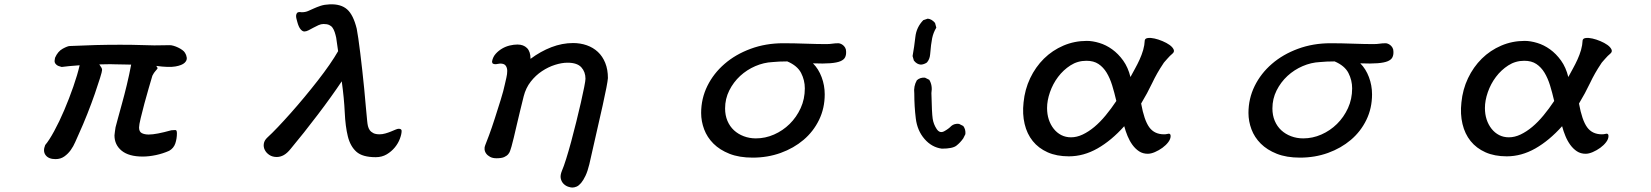

<svg xmlns="http://www.w3.org/2000/svg" viewBox="-20 -678 7540 877"><path d="M261.7 -372.1Q245.1 -376 238.3 -381.8Q231.4 -387.7 230 -393.6Q228.5 -399.4 230 -404.8Q231.4 -410.2 231.4 -414.1Q244.1 -443.4 266.6 -455.6Q289.1 -467.8 298.8 -467.8Q363.3 -470.7 416.5 -472.2Q469.7 -473.6 528.3 -473.6Q586.9 -473.6 624.5 -472.2Q662.1 -470.7 684.6 -470.7Q704.1 -470.7 723.6 -471.2Q743.2 -471.7 755.9 -471.7Q762.7 -471.7 772.9 -468.8Q783.2 -465.8 793.5 -460.9Q803.7 -456.1 812.5 -449.7Q821.3 -443.4 825.2 -436.5Q831.1 -427.7 833 -415Q835 -402.3 823.2 -391.1Q811.5 -379.9 781.7 -374.5Q752 -369.1 693.4 -377Q702.1 -367.2 698.7 -363.8Q695.3 -360.4 688.5 -351.6Q685.5 -348.6 683.1 -344.7Q680.7 -340.8 678.7 -336.9Q675.8 -333 674.8 -328.1Q668.9 -308.6 659.2 -274.9Q649.4 -241.2 639.6 -205.1Q629.9 -168.9 622.6 -138.2Q615.2 -107.4 615.2 -95.7Q615.2 -76.2 627.9 -69.8Q640.6 -63.5 659.2 -63.5Q676.8 -63.5 702.1 -68.4Q727.5 -73.2 762.7 -83Q772.5 -83 780.3 -84Q788.1 -85 788.1 -69.3Q788.1 -44.9 780.8 -22.9Q773.4 -1 752.9 10.7Q724.6 23.4 692.4 30.3Q660.2 37.1 631.8 37.1Q568.4 37.1 535.6 10.3Q502.9 -16.6 502.9 -59.6Q503.9 -68.4 504.9 -77.1Q505.9 -85.9 507.8 -96.7Q510.7 -108.4 518.6 -137.2Q526.4 -166 537.1 -204.6Q547.9 -243.2 559.1 -289.6Q570.3 -335.9 579.1 -382.8Q570.3 -382.8 557.1 -383.3Q543.9 -383.8 529.8 -383.8Q515.6 -383.8 502.9 -384.3Q490.2 -384.8 483.4 -384.8Q466.8 -384.8 455.6 -384.3Q444.3 -383.8 433.6 -383.8Q441.4 -373 443.8 -368.2Q446.3 -363.3 446.3 -358.4Q446.3 -351.6 437 -321.8Q427.7 -292 413.1 -249.5Q398.4 -207 378.9 -157.7Q359.4 -108.4 338.9 -63.5Q332 -48.8 323.7 -29.3Q315.4 -9.8 303.2 7.3Q291 24.4 273.9 36.6Q256.8 48.8 233.4 48.8Q202.1 48.8 188.5 30.8Q174.8 12.7 186.5 -15.6Q204.1 -36.1 227.5 -79.1Q251 -122.1 273.4 -174.8Q295.9 -227.5 314.9 -282.2Q334 -336.9 343.8 -379.9Q313.5 -377.9 295.9 -376Q278.3 -374 261.7 -372.1Z M1337.9 -578.1Q1335.9 -585 1334 -592.8Q1332 -600.6 1332.5 -606.9Q1333 -613.3 1336.4 -618.2Q1339.8 -623 1349.6 -623Q1351.6 -623 1353 -622.6Q1354.5 -622.1 1358.4 -622.1Q1374 -622.1 1386.7 -627.4Q1399.4 -632.8 1413.1 -639.2Q1426.8 -645.5 1444.3 -651.4Q1461.9 -657.2 1486.3 -658.2Q1537.1 -660.2 1565.4 -635.3Q1593.8 -610.4 1609.4 -546.9Q1612.3 -531.2 1616.7 -502.4Q1621.1 -473.6 1625.5 -436Q1629.9 -398.4 1634.8 -356.4Q1639.6 -314.5 1643.6 -272.5Q1647.5 -230.5 1650.9 -191.9Q1654.3 -153.3 1657.2 -125Q1658.2 -113.3 1660.6 -102.5Q1663.1 -91.8 1668.9 -83.5Q1674.8 -75.2 1685.5 -69.8Q1696.3 -64.5 1713.9 -64.5Q1726.6 -64.5 1740.2 -68.4Q1753.9 -72.3 1765.6 -77.1Q1777.3 -82 1786.6 -85.9Q1795.9 -89.8 1800.8 -89.8Q1814.5 -89.8 1814.5 -80.1Q1814.5 -65.4 1806.6 -44.4Q1798.8 -23.4 1783.7 -4.9Q1768.6 13.7 1746.6 26.9Q1724.6 40 1696.3 40Q1635.7 40 1607.9 15.1Q1580.1 -9.8 1568.8 -55.2Q1557.6 -100.6 1554.7 -164.6Q1551.8 -228.5 1541 -306.6Q1519.5 -274.4 1491.2 -234.9Q1462.9 -195.3 1431.6 -154.3Q1400.4 -113.3 1368.7 -73.2Q1336.9 -33.2 1307.6 2Q1292 21.5 1276.4 30.3Q1260.7 39.1 1244.1 39.1Q1224.6 39.1 1210.4 29.8Q1196.3 20.5 1189.5 6.8Q1182.6 -6.8 1185.1 -22Q1187.5 -37.1 1201.2 -49.8Q1221.7 -68.4 1249.5 -97.7Q1277.3 -127 1308.1 -161.6Q1338.9 -196.3 1370.6 -234.4Q1402.3 -272.5 1431.6 -310.1Q1460.9 -347.7 1484.9 -382.3Q1508.8 -417 1524.4 -444.3L1515.6 -505.9Q1512.7 -519.5 1508.8 -531.2Q1504.9 -543 1499 -551.3Q1493.2 -559.6 1483.4 -564Q1473.6 -568.4 1458 -568.4Q1446.3 -568.4 1434.6 -563Q1422.9 -557.6 1411.1 -551.3Q1399.4 -544.9 1389.2 -539.6Q1378.9 -534.2 1370.1 -534.2Q1361.3 -534.2 1352.5 -544.9Q1343.8 -555.7 1337.9 -578.1Z M2572.3 -391.6Q2545.9 -391.6 2515.1 -381.8Q2484.4 -372.1 2455.6 -353Q2426.8 -334 2404.3 -305.2Q2381.8 -276.4 2372.1 -238.3Q2364.3 -207 2356 -172.9Q2347.7 -138.7 2340.3 -106.9Q2333 -75.2 2326.7 -48.8Q2320.3 -22.5 2316.4 -8.8Q2313.5 -1 2311 8.3Q2308.6 17.6 2301.8 25.9Q2294.9 34.2 2282.7 39.6Q2270.5 44.9 2248 44.9Q2230.5 44.9 2218.8 38.6Q2207 32.2 2200.7 23.4Q2194.3 14.6 2193.4 4.4Q2192.4 -5.9 2196.3 -14.6Q2201.2 -26.4 2213.9 -60.5Q2226.6 -94.7 2240.2 -137.2Q2253.9 -179.7 2267.1 -222.2Q2280.3 -264.6 2286.1 -293Q2289.1 -306.6 2293 -323.2Q2296.9 -339.8 2296.9 -354Q2296.9 -368.2 2290 -377.9Q2283.2 -387.7 2264.6 -387.7Q2259.8 -387.7 2253.9 -386.2Q2248 -384.8 2242.2 -384.8Q2236.3 -384.8 2231.9 -387.2Q2227.5 -389.6 2227.5 -397.5Q2231.4 -418 2244.1 -432.1Q2256.8 -446.3 2273.4 -456.1Q2290 -465.8 2308.6 -470.2Q2327.1 -474.6 2343.8 -474.6Q2371.1 -474.6 2387.2 -458.5Q2403.3 -442.4 2403.3 -409.2Q2449.2 -443.4 2498.5 -462.4Q2547.9 -481.4 2597.7 -481.4Q2630.9 -481.4 2660.2 -471.2Q2689.5 -460.9 2710.9 -440.9Q2732.4 -420.9 2744.6 -390.6Q2756.8 -360.4 2756.8 -321.3Q2754.9 -295.9 2732.9 -196.8Q2710.9 -97.7 2671.9 72.3Q2664.1 104.5 2654.3 125Q2644.5 145.5 2634.3 157.7Q2624 169.9 2613.8 174.3Q2603.5 178.7 2593.8 178.7Q2586.9 178.7 2575.2 174.8Q2563.5 170.9 2554.2 161.6Q2544.9 152.3 2541.5 137.7Q2538.1 123 2546.9 101.6Q2554.7 84 2565.9 48.3Q2577.1 12.7 2588.9 -30.8Q2600.6 -74.2 2612.3 -121.6Q2624 -168.9 2633.3 -209.5Q2642.6 -250 2648.4 -279.8Q2654.3 -309.6 2654.3 -318.4Q2654.3 -349.6 2635.3 -370.6Q2616.2 -391.6 2572.3 -391.6Z M3693.4 -388.7Q3718.8 -363.3 3732.9 -325.7Q3747.1 -288.1 3747.1 -247.1Q3747.1 -183.6 3721.2 -130.4Q3695.3 -77.1 3650.4 -39.1Q3605.5 -1 3545.9 20.5Q3486.3 42 3418 42Q3356.4 42 3312 24.4Q3267.6 6.8 3238.8 -22Q3210 -50.8 3196.3 -87.4Q3182.6 -124 3182.6 -162.1Q3182.6 -227.5 3210.9 -285.2Q3239.3 -342.8 3289.6 -386.2Q3339.8 -429.7 3408.7 -455.1Q3477.5 -480.5 3557.6 -480.5Q3581.1 -480.5 3607.9 -480Q3634.8 -479.5 3660.6 -478.5Q3686.5 -477.5 3710.4 -477.1Q3734.4 -476.6 3752.9 -476.6Q3769.5 -476.6 3781.7 -478.5Q3793.9 -480.5 3811.5 -480.5Q3813.5 -480.5 3818.8 -478.5Q3824.2 -476.6 3830.1 -472.2Q3835.9 -467.8 3840.3 -460.4Q3844.7 -453.1 3844.7 -443.4Q3845.7 -427.7 3840.3 -416.5Q3835 -405.3 3818.8 -398.4Q3802.7 -391.6 3772.5 -389.2Q3742.2 -386.7 3693.4 -388.7ZM3576.2 -397.5Q3538.1 -397.5 3508.8 -394.5Q3468.8 -392.6 3430.2 -376Q3391.6 -359.4 3360.8 -331.1Q3330.1 -302.7 3311 -264.6Q3292 -226.6 3292 -182.6Q3292 -151.4 3302.7 -126Q3313.5 -100.6 3332.5 -83Q3351.6 -65.4 3377.4 -55.7Q3403.3 -45.9 3432.6 -45.9Q3475.6 -45.9 3515.6 -63.5Q3555.7 -81.1 3586.9 -111.8Q3618.2 -142.6 3637.2 -184.1Q3656.2 -225.6 3656.2 -274.4Q3656.2 -311.5 3639.2 -344.7Q3622.1 -377.9 3576.2 -397.5Z M4282.2 1Q4236.3 -4.9 4203.1 -43Q4169.9 -81.1 4163.1 -136.7Q4156.2 -192.4 4156.2 -251Q4152.3 -284.2 4168 -311.5Q4183.6 -325.2 4205.1 -323.2L4224.6 -313.5Q4240.2 -288.1 4234.4 -252.9Q4236.3 -161.1 4240.2 -135.7Q4244.1 -110.4 4258.3 -88.9Q4272.5 -67.4 4293 -78.6Q4313.5 -89.8 4325.2 -102.5Q4338.9 -114.3 4360.4 -112.3L4379.9 -102.5Q4391.6 -86.9 4389.6 -65.4L4379.9 -45.9Q4366.2 -26.4 4348.6 -12.7Q4331.1 1 4282.2 1ZM4213.9 -392.6Q4201.2 -383.8 4186.5 -382.8Q4168 -383.8 4154.3 -401.4L4148.4 -421.9Q4156.2 -464.8 4161.1 -509.3Q4166 -553.7 4197.3 -585.9L4217.8 -592.8Q4236.3 -590.8 4251 -573.2L4256.8 -551.8Q4243.2 -529.3 4237.8 -503.4Q4232.4 -477.5 4228.5 -428.7Q4226.6 -407.2 4213.9 -392.6Z M5143.6 -326.2Q5153.3 -344.7 5164.6 -364.7Q5175.8 -384.8 5185.5 -406.2Q5195.3 -427.7 5201.7 -449.7Q5208 -471.7 5209 -494.1Q5210.9 -502.9 5223.6 -504.4Q5236.3 -505.9 5253.9 -502Q5271.5 -498 5290 -490.2Q5308.6 -482.4 5322.3 -472.7Q5335.9 -462.9 5340.8 -452.1Q5345.7 -441.4 5335 -432.6Q5330.1 -428.7 5323.7 -422.4Q5317.4 -416 5311.5 -409.2Q5305.7 -402.3 5300.3 -396.5Q5294.9 -390.6 5293 -386.7Q5264.6 -344.7 5242.7 -298.3Q5220.7 -252 5192.4 -205.1Q5206.1 -128.9 5229.5 -96.7Q5252.9 -64.5 5296.9 -64.5Q5304.7 -64.5 5310.5 -65.9Q5316.4 -67.4 5318.4 -67.4Q5327.1 -67.4 5327.1 -56.6Q5327.1 -43 5316.4 -28.8Q5305.7 -14.6 5289.6 -2.9Q5273.4 8.8 5255.4 16.6Q5237.3 24.4 5222.7 24.4Q5200.2 24.4 5183.1 13.2Q5166 2 5152.8 -16.1Q5139.6 -34.2 5130.4 -56.6Q5121.1 -79.1 5115.2 -101.6Q5056.6 -36.1 4993.2 0Q4929.7 36.1 4862.3 36.1Q4806.6 36.1 4765.1 17.6Q4723.6 -1 4697.3 -33.7Q4670.9 -66.4 4660.2 -111.8Q4649.4 -157.2 4655.3 -210Q4661.1 -269.5 4685.5 -320.8Q4710 -372.1 4748.5 -410.2Q4787.1 -448.2 4837.4 -469.7Q4887.7 -491.2 4944.3 -491.2Q4970.7 -491.2 5001.5 -481.9Q5032.2 -472.7 5060.1 -452.6Q5087.9 -432.6 5110.4 -401.4Q5132.8 -370.1 5143.6 -326.2ZM5079.1 -216.8Q5070.3 -254.9 5060.1 -288.1Q5049.8 -321.3 5034.7 -346.2Q5019.5 -371.1 4997.6 -385.7Q4975.6 -400.4 4942.4 -400.4Q4902.3 -400.4 4869.6 -379.4Q4836.9 -358.4 4813 -326.7Q4789.1 -294.9 4775.9 -256.8Q4762.7 -218.8 4762.7 -184.6Q4762.7 -156.2 4770.5 -132.3Q4778.3 -108.4 4793 -89.8Q4807.6 -71.3 4827.6 -61Q4847.7 -50.8 4872.1 -50.8Q4898.4 -50.8 4925.3 -63.5Q4952.1 -76.2 4978.5 -98.1Q5004.9 -120.1 5030.3 -150.9Q5055.7 -181.6 5079.1 -216.8Z M6193.4 -388.7Q6218.8 -363.3 6232.9 -325.7Q6247.1 -288.1 6247.1 -247.1Q6247.1 -183.6 6221.2 -130.4Q6195.3 -77.1 6150.4 -39.1Q6105.5 -1 6045.9 20.5Q5986.3 42 5918 42Q5856.4 42 5812 24.4Q5767.6 6.8 5738.8 -22Q5710 -50.8 5696.3 -87.4Q5682.6 -124 5682.6 -162.1Q5682.6 -227.5 5710.9 -285.2Q5739.3 -342.8 5789.6 -386.2Q5839.8 -429.7 5908.7 -455.1Q5977.5 -480.5 6057.6 -480.5Q6081.1 -480.5 6107.9 -480Q6134.8 -479.5 6160.6 -478.5Q6186.5 -477.5 6210.4 -477.1Q6234.4 -476.6 6252.9 -476.6Q6269.5 -476.6 6281.7 -478.5Q6293.9 -480.5 6311.5 -480.5Q6313.5 -480.5 6318.8 -478.5Q6324.2 -476.6 6330.1 -472.2Q6335.9 -467.8 6340.3 -460.4Q6344.7 -453.1 6344.7 -443.4Q6345.7 -427.7 6340.3 -416.5Q6335 -405.3 6318.8 -398.4Q6302.7 -391.6 6272.5 -389.2Q6242.2 -386.7 6193.4 -388.7ZM6076.2 -397.5Q6038.1 -397.5 6008.8 -394.5Q5968.8 -392.6 5930.2 -376Q5891.6 -359.4 5860.8 -331.1Q5830.1 -302.7 5811 -264.6Q5792 -226.6 5792 -182.6Q5792 -151.4 5802.7 -126Q5813.5 -100.6 5832.5 -83Q5851.6 -65.4 5877.4 -55.7Q5903.3 -45.9 5932.6 -45.9Q5975.6 -45.9 6015.6 -63.5Q6055.7 -81.1 6086.9 -111.8Q6118.2 -142.6 6137.2 -184.1Q6156.2 -225.6 6156.2 -274.4Q6156.2 -311.5 6139.2 -344.7Q6122.1 -377.9 6076.2 -397.5Z M7143.6 -326.2Q7153.3 -344.7 7164.6 -364.7Q7175.8 -384.8 7185.5 -406.2Q7195.3 -427.7 7201.7 -449.7Q7208 -471.7 7209 -494.1Q7210.9 -502.9 7223.6 -504.4Q7236.3 -505.9 7253.9 -502Q7271.5 -498 7290 -490.2Q7308.6 -482.4 7322.3 -472.7Q7335.9 -462.9 7340.8 -452.1Q7345.7 -441.4 7335 -432.6Q7330.1 -428.7 7323.7 -422.4Q7317.4 -416 7311.5 -409.2Q7305.7 -402.3 7300.3 -396.5Q7294.9 -390.6 7293 -386.7Q7264.6 -344.7 7242.7 -298.3Q7220.7 -252 7192.4 -205.1Q7206.1 -128.9 7229.5 -96.7Q7252.9 -64.5 7296.9 -64.5Q7304.7 -64.5 7310.5 -65.9Q7316.4 -67.4 7318.4 -67.4Q7327.1 -67.4 7327.1 -56.6Q7327.1 -43 7316.4 -28.8Q7305.7 -14.6 7289.6 -2.9Q7273.4 8.8 7255.4 16.6Q7237.3 24.4 7222.7 24.4Q7200.2 24.4 7183.1 13.2Q7166 2 7152.8 -16.1Q7139.6 -34.2 7130.4 -56.6Q7121.1 -79.1 7115.2 -101.6Q7056.6 -36.1 6993.2 0Q6929.7 36.1 6862.3 36.1Q6806.6 36.1 6765.1 17.6Q6723.6 -1 6697.3 -33.7Q6670.9 -66.4 6660.2 -111.8Q6649.4 -157.2 6655.3 -210Q6661.1 -269.5 6685.5 -320.8Q6710 -372.1 6748.5 -410.2Q6787.1 -448.2 6837.4 -469.7Q6887.7 -491.2 6944.3 -491.2Q6970.7 -491.2 7001.5 -481.9Q7032.2 -472.7 7060.1 -452.6Q7087.9 -432.6 7110.4 -401.4Q7132.8 -370.1 7143.6 -326.2ZM7079.1 -216.8Q7070.3 -254.9 7060.1 -288.1Q7049.8 -321.3 7034.7 -346.2Q7019.5 -371.1 6997.6 -385.7Q6975.6 -400.4 6942.4 -400.4Q6902.3 -400.4 6869.6 -379.4Q6836.9 -358.4 6813 -326.7Q6789.1 -294.9 6775.9 -256.8Q6762.7 -218.8 6762.7 -184.6Q6762.7 -156.2 6770.5 -132.3Q6778.3 -108.4 6793 -89.8Q6807.6 -71.3 6827.6 -61Q6847.7 -50.8 6872.1 -50.8Q6898.4 -50.8 6925.3 -63.5Q6952.1 -76.2 6978.5 -98.1Q7004.9 -120.1 7030.3 -150.9Q7055.7 -181.6 7079.1 -216.8Z"/></svg>

Font: JasonHandwriting4
Style: Regular
Weight: 400
Version: Version 1.01.21